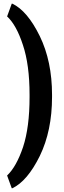

<svg xmlns="http://www.w3.org/2000/svg" viewBox="-20 -804 349 1043"><path d="M262.7 -277.3Q262.7 -93.8 196.3 43Q128.9 179.7 46.9 218.8Q45.9 218.8 43.9 218.8Q37.1 201.2 18.6 149.4Q69.3 101.6 105.5 -5.9Q140.6 -113.3 140.6 -276.4Q140.6 -280.3 140.6 -289.1Q140.6 -452.1 104.5 -559.6Q69.3 -668 18.6 -714.8Q27.3 -738.3 43.9 -784.2Q44.9 -784.2 46.9 -784.2Q128.9 -745.1 196.3 -607.4Q262.7 -470.7 262.7 -289.1Q262.7 -285.2 262.7 -277.3Z"/></svg>

Font: Noto Sans Hebrew DECATHLON 
Style: Bold
Weight: 400
Designer: Monotype Design Team
Version: Version 2.000;GOOG;noto-fonts:20170220:a8a215d2e889